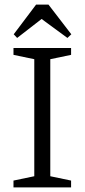

<svg xmlns="http://www.w3.org/2000/svg" viewBox="-20 -820 370 840"><path d="M39 0V-30L130 -49V-561L39 -580V-610H291V-580L200 -561V-49L291 -30V0ZM55 -654 40 -670 138 -800H192L292 -670L275 -654L162 -737Z"/></svg>

Font: Manuale Light
Style: Regular
Weight: 300
Designer: Eduardo Tunni / Pablo Cosgaya
Foundry: Eduardo Tunni / Pablo Cosgaya
Version: Version 1.002